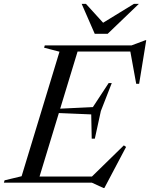

<svg xmlns="http://www.w3.org/2000/svg" viewBox="-54 -938 771 986"><path d="M251.5 -672.5 172.5 -693 176 -705H354L139.5 0H-34L-30.5 -12L57 -33ZM613.5 -683.5 666.5 -673.5H280.5L290.5 -705H622L692.5 -731.5H697L660.5 -507.5H645.5ZM477.5 27.5 417.5 0H75L85.5 -31.5H488L409 -22.5L582 -191.5L593.5 -183.5L482 27.5ZM433 -226H417L414.5 -350.5L187 -360L192.5 -377L423 -388L504 -511.5H520L464 -368ZM659 -918 499 -764.5H432.5L365.5 -918H387.5L487.5 -808H454L633.5 -918Z"/></svg>

Font: Newsreader 60pt
Style: Italic
Weight: 400
Italic angle: -17°
Designer: Hugues Gentile
Foundry: Production Type
Version: Version 1.003